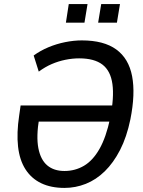

<svg xmlns="http://www.w3.org/2000/svg" viewBox="-20 -912 702 941"><path d="M296 9Q230 9 182 -14Q134 -37 105 -82Q76 -127 68.5 -193.5Q61 -260 74 -346L81 -395H550L539 -316H152L172 -333Q157 -243 168 -186Q179 -129 211.5 -101.5Q244 -74 296 -74Q348 -74 391.5 -99.5Q435 -125 467.5 -182Q500 -239 520 -333Q540 -435 531 -500Q522 -565 482 -595.5Q442 -626 368 -626Q335 -626 300.5 -619Q266 -612 233.5 -598Q201 -584 170 -561L145 -640Q178 -664 217.5 -680.5Q257 -697 299.5 -705.5Q342 -714 381 -714Q489 -714 550 -669.5Q611 -625 627.5 -538.5Q644 -452 619 -327Q601 -240 568.5 -177Q536 -114 493.5 -72.5Q451 -31 400.5 -11Q350 9 296 9ZM461 -801 476 -892H568L553 -801ZM303 -801 317 -892H409L394 -801Z"/></svg>

Font: Nunito Sans 10pt Condensed SemiBold
Style: Italic
Weight: 600
Width: 3
Italic angle: -9°
Designer: Vernon Adams
Foundry: Vernon Adams
Version: Version 3.101;gftools[0.9.27]